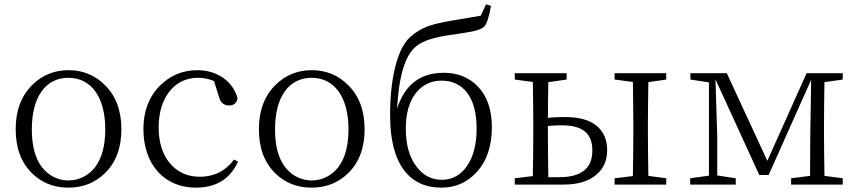

<svg xmlns="http://www.w3.org/2000/svg" viewBox="-20 -847 3936 881"><path d="M127 -52C172 -8 227 14 294 14C360 14 416 -8 461 -52C512 -101 537 -169 537 -254C537 -339 512 -407 461 -457C416 -502 360 -525 294 -525C229 -525 173 -502 128 -457C77 -407 52 -339 52 -254C52 -168 77 -101 127 -52ZM418 -82C355 2 233 2 171 -82C141 -122 126 -179 126 -254C126 -402 189 -490 294 -490C398 -490 463 -402 463 -254C463 -180 448 -123 418 -82Z M879 14C972 14 1036 -26 1072 -105L1054 -115C1015 -62 962 -36 896 -36C841 -36 796 -56 761 -96C726 -137 708 -193 708 -262C708 -331 725 -387 759 -429C792 -470 836 -490 889 -490C915 -490 939 -485 962 -475L985 -402C992 -376 1007 -363 1031 -363C1053 -363 1066 -374 1070 -396C1049 -475 975 -525 886 -525C819 -525 761 -501 714 -454C663 -403 638 -336 638 -255C638 -92 734 14 879 14Z M1243 -52C1288 -8 1343 14 1410 14C1476 14 1532 -8 1577 -52C1628 -101 1653 -169 1653 -254C1653 -339 1628 -407 1577 -457C1532 -502 1476 -525 1410 -525C1345 -525 1289 -502 1244 -457C1193 -407 1168 -339 1168 -254C1168 -168 1193 -101 1243 -52ZM1534 -82C1471 2 1349 2 1287 -82C1257 -122 1242 -179 1242 -254C1242 -402 1305 -490 1410 -490C1514 -490 1579 -402 1579 -254C1579 -180 1564 -123 1534 -82Z M2006 14C2069 14 2122 -9 2165 -55C2213 -106 2237 -175 2237 -264C2237 -344 2215 -407 2171 -452C2130 -493 2079 -513 2016 -513C1908 -513 1837 -458 1802 -348C1810 -498 1839 -593 1888 -633C1905 -648 1928 -659 1957 -668C1979 -675 2014 -682 2062 -689C2064 -689 2067 -689 2071 -690C2111 -696 2139 -701 2154 -704C2178 -710 2194 -717 2202 -725C2214 -738 2224 -770 2233 -820L2210 -827L2186 -775C2174 -773 2155 -770 2128 -765C2093 -759 2068 -755 2051 -752C2003 -744 1967 -735 1942 -726C1913 -715 1887 -699 1863 -678C1832 -650 1809 -603 1793 -538C1778 -477 1770 -404 1770 -319C1770 -207 1791 -123 1834 -66C1874 -13 1931 14 2006 14ZM1890 -84C1858 -127 1842 -184 1842 -257C1842 -327 1858 -382 1889 -421C1919 -458 1958 -477 2006 -477C2055 -477 2094 -459 2123 -422C2152 -384 2167 -329 2167 -257C2167 -184 2152 -127 2122 -84C2093 -43 2055 -22 2007 -22C1959 -22 1920 -43 1890 -84Z M2565 0C2631 0 2682 -15 2717 -46C2750 -74 2766 -111 2766 -158C2766 -204 2751 -240 2721 -267C2688 -296 2638 -310 2572 -310C2543 -310 2517 -309 2494 -306C2494 -353 2495 -407 2496 -470L2580 -482V-511H2342V-482L2425 -471C2426 -398 2427 -335 2427 -284V-227C2427 -176 2426 -114 2425 -39L2342 -29V0ZM3037 0V-29L2955 -40C2954 -113 2953 -176 2953 -227V-284C2953 -335 2954 -397 2955 -470L3037 -482V-511H2800V-482L2884 -471C2885 -398 2886 -335 2886 -284V-227C2886 -176 2885 -114 2884 -39L2800 -29V0ZM2496 -34C2495 -107 2494 -172 2494 -227V-269C2515 -271 2536 -272 2557 -272C2653 -272 2698 -236 2698 -156C2698 -75 2648 -34 2547 -34Z M3356 0V-29L3271 -42V-225L3263 -483L3464 -44H3507L3702 -481L3698 -224L3697 -40L3610 -29V0H3847V-29L3763 -40C3762 -113 3761 -176 3761 -227V-284C3761 -335 3762 -397 3763 -470L3847 -482V-511H3681L3501 -109L3315 -511H3148V-482L3233 -469V-41L3147 -29V0Z"/></svg>

Font: AllPunType Light
Style: Regular
Weight: 300
Version: 1.0